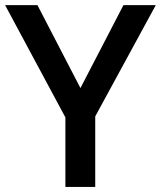

<svg xmlns="http://www.w3.org/2000/svg" viewBox="-20 -734 632 754"><path d="M295.9 -388.2 464.8 -713.9H591.8L354 -276.9V0H236.8V-272.9L0 -713.9H127Z"/></svg>

Font: f1_4961           
Style: Regular
Weight: 600
Foundry: Ascender Corporation
Version: Version 1.10